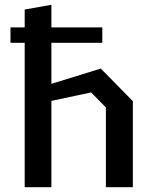

<svg xmlns="http://www.w3.org/2000/svg" viewBox="-20 -785 660 805"><path d="M24 -605.5H83.5V0H195.5V-362L362 -397.5L424 -334.5V0H537V-361L402.5 -497.5L195.5 -433.5V-605.5H409V-670H195.5V-765L83.5 -745V-670H24Z"/></svg>

Font: Monaspace Krypton Medium
Style: Regular
Weight: 500
Designer: Riley Cran & the Lettermatic Team
Foundry: Lettermatic
Version: Version 1.101 (Monaspace Krypton)